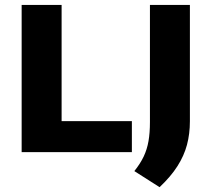

<svg xmlns="http://www.w3.org/2000/svg" viewBox="-20 -615 855 776"><path d="M67.5 0V-595H229V-125.5H513V0ZM625 141.5 523 76.5Q547 46.5 560.8 17.5Q574.5 -11.5 580.2 -44.8Q586 -78 586 -121.5V-595H747.5V-125Q747.5 -74.5 735.8 -30Q724 14.5 697.2 56.5Q670.5 98.5 625 141.5Z"/></svg>

Font: Encode Sans SC Condensed Thin
Style: Bold
Weight: 700
Version: Version 3.002